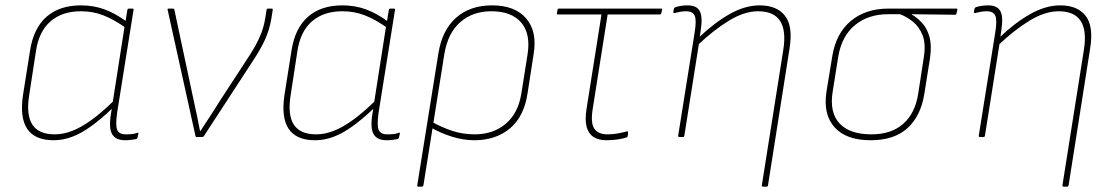

<svg xmlns="http://www.w3.org/2000/svg" viewBox="-20 -511 4155 716"><path d="M180 12Q110 12 81.5 -30.5Q53 -73 66 -158L92 -322Q105 -406 153.5 -448.5Q202 -491 282 -491Q329 -491 370 -476Q411 -461 454 -429L451 -406Q404 -439 365 -454Q326 -469 282 -469Q212 -469 168.5 -431.5Q125 -394 114 -320L89 -157Q77 -83 100.5 -46.5Q124 -10 184 -10Q216 -10 249.5 -23Q283 -36 321 -63.5Q359 -91 403 -134L399 -107Q357 -67 319.5 -40Q282 -13 248 -0.5Q214 12 180 12ZM447 12Q411 12 398 -11Q385 -34 394 -88L398 -112L399 -121L445 -415L447 -425L455 -474Q456 -479 461 -479H474Q479 -479 478 -474L417 -92Q410 -44 417 -27Q424 -10 449 -10Q463 -10 472.5 -11Q482 -12 493 -16Q497 -18 496 -12L493 1Q492 7 486 8Q479 9 469.5 10.5Q460 12 447 12Z M712 0Q710 0 709 -4L605 -475Q604 -479 610 -479H625Q629 -479 630 -476L703 -133Q709 -105 715 -77.5Q721 -50 726 -22H727Q747 -52 765.5 -80.5Q784 -109 802 -138L894 -279Q917 -313 931.5 -339Q946 -365 955 -389Q964 -413 969 -442L974 -474Q975 -479 979 -479H993Q998 -479 997 -474L992 -442Q985 -400 968 -362.5Q951 -325 914 -270L740 -3Q738 0 734 0Z M1155 12Q1085 12 1056.5 -30.5Q1028 -73 1041 -158L1067 -322Q1080 -406 1128.5 -448.5Q1177 -491 1257 -491Q1304 -491 1345 -476Q1386 -461 1429 -429L1426 -406Q1379 -439 1340 -454Q1301 -469 1257 -469Q1187 -469 1143.5 -431.5Q1100 -394 1089 -320L1064 -157Q1052 -83 1075.5 -46.5Q1099 -10 1159 -10Q1191 -10 1224.5 -23Q1258 -36 1296 -63.5Q1334 -91 1378 -134L1374 -107Q1332 -67 1294.5 -40Q1257 -13 1223 -0.5Q1189 12 1155 12ZM1422 12Q1386 12 1373 -11Q1360 -34 1369 -88L1373 -112L1374 -121L1420 -415L1422 -425L1430 -474Q1431 -479 1436 -479H1449Q1454 -479 1453 -474L1392 -92Q1385 -44 1392 -27Q1399 -10 1424 -10Q1438 -10 1447.5 -11Q1457 -12 1468 -16Q1472 -18 1471 -12L1468 1Q1467 7 1461 8Q1454 9 1444.5 10.5Q1435 12 1422 12Z M1540 185Q1535 185 1536 180L1615 -313Q1629 -399 1681 -445Q1733 -491 1815 -491Q1900 -491 1942 -442.5Q1984 -394 1970 -309L1947 -161Q1934 -76 1881.5 -32Q1829 12 1748 12Q1709 12 1666.5 -1Q1624 -14 1584 -37L1588 -58Q1627 -36 1666.5 -23Q1706 -10 1750 -10Q1819 -10 1865.5 -49Q1912 -88 1924 -161L1947 -306Q1960 -384 1924 -426.5Q1888 -469 1812 -469Q1743 -469 1696.5 -428.5Q1650 -388 1637 -309L1559 180Q1558 185 1553 185Z M2241 12Q2212 12 2193 -0.5Q2174 -13 2167.5 -38.5Q2161 -64 2167 -103L2223 -457H2060Q2056 -457 2057 -463L2059 -474Q2060 -479 2064 -479H2445Q2450 -479 2449 -474L2446 -462Q2445 -457 2441 -457H2246L2190 -103Q2182 -52 2196.5 -31Q2211 -10 2245 -10Q2264 -10 2281.5 -13Q2299 -16 2318 -21Q2323 -23 2322 -15L2321 -4Q2320 1 2315 2Q2303 6 2283.5 9Q2264 12 2241 12Z M2826 185Q2820 185 2821 180L2901 -325Q2924 -469 2807 -469Q2756 -469 2698.5 -434Q2641 -399 2580 -341L2584 -369Q2642 -425 2700 -458Q2758 -491 2813 -491Q2877 -491 2907.5 -452Q2938 -413 2924 -328L2844 180Q2843 185 2839 185ZM2514 0Q2508 0 2509 -5L2570 -387Q2578 -434 2571 -451.5Q2564 -469 2539 -469Q2527 -469 2516.5 -467Q2506 -465 2498 -463Q2490 -460 2491 -467L2493 -478Q2494 -481 2495 -482Q2496 -483 2498 -484Q2506 -487 2518.5 -489Q2531 -491 2544 -491Q2578 -491 2589.5 -469.5Q2601 -448 2593 -397L2589 -369L2588 -358L2532 -5Q2531 0 2527 0Z M3227 12Q3136 12 3092.5 -36Q3049 -84 3062 -169L3084 -303Q3098 -387 3153 -433Q3208 -479 3294 -479H3546Q3551 -479 3550 -474L3547 -461Q3546 -456 3542 -456L3380 -458V-457Q3401 -445 3419.5 -424.5Q3438 -404 3446.5 -372Q3455 -340 3448 -293L3427 -161Q3414 -79 3364.5 -33.5Q3315 12 3227 12ZM3230 -10Q3304 -10 3348.5 -49.5Q3393 -89 3404 -161L3425 -297Q3433 -348 3420.5 -379.5Q3408 -411 3384.5 -430Q3361 -449 3336 -458H3292Q3218 -458 3168.5 -417.5Q3119 -377 3106 -300L3085 -168Q3073 -91 3111 -50.5Q3149 -10 3230 -10Z M3947 185Q3941 185 3942 180L4022 -325Q4045 -469 3928 -469Q3877 -469 3819.5 -434Q3762 -399 3701 -341L3705 -369Q3763 -425 3821 -458Q3879 -491 3934 -491Q3998 -491 4028.5 -452Q4059 -413 4045 -328L3965 180Q3964 185 3960 185ZM3635 0Q3629 0 3630 -5L3691 -387Q3699 -434 3692 -451.5Q3685 -469 3660 -469Q3648 -469 3637.5 -467Q3627 -465 3619 -463Q3611 -460 3612 -467L3614 -478Q3615 -481 3616 -482Q3617 -483 3619 -484Q3627 -487 3639.5 -489Q3652 -491 3665 -491Q3699 -491 3710.5 -469.5Q3722 -448 3714 -397L3710 -369L3709 -358L3653 -5Q3652 0 3648 0Z"/></svg>

Font: Sofia Sans Thin
Style: Italic
Weight: 250
Italic angle: -9°
Version: Version 4.100-B